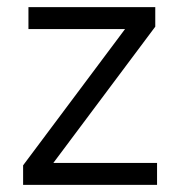

<svg xmlns="http://www.w3.org/2000/svg" viewBox="-20 -520 507 540"><path d="M45 0V-55L331.7 -438.3H60V-500H416.7V-445L130 -61.7H421.7V0Z"/></svg>

Font: Funnel Sans Light Light
Style: Regular
Weight: 300
Version: Version 1.000